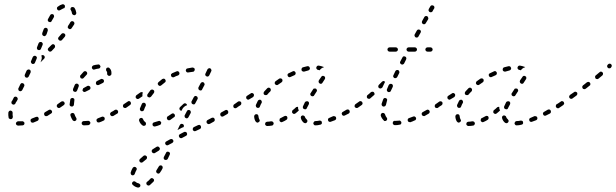

<svg xmlns="http://www.w3.org/2000/svg" viewBox="-20 -571 2875 896"><path d="M86 14Q88 14 89 13Q91 12 92 11Q93 9 94 7Q94 5 94 3Q94 -1 90 -3Q87 -6 83 -5Q76 -5 69 -5Q67 -5 65 -5Q61 -5 58 -2Q55 0 54 5Q54 7 55 8Q55 10 57 12Q58 13 60 14Q62 15 64 15Q66 15 69 15Q77 15 86 14ZM160 -13Q162 -17 160 -20Q159 -22 158 -24Q156 -25 155 -26Q153 -26 151 -26Q149 -26 147 -25Q138 -21 129 -18Q125 -16 123 -13Q122 -9 123 -5Q125 -1 128 1Q132 2 136 1Q145 -3 155 -7Q159 -9 160 -13ZM21 -19Q22 -18 24 -17Q26 -16 28 -15Q30 -15 32 -15Q36 -16 38 -19Q40 -23 40 -27Q38 -34 39 -44Q39 -48 37 -51Q34 -54 30 -55Q26 -55 23 -53Q20 -50 19 -46Q18 -33 20 -23Q20 -21 21 -19ZM223 -47Q224 -51 221 -55Q220 -56 219 -57Q217 -59 215 -59Q213 -60 211 -59Q209 -59 208 -58Q199 -53 191 -48Q187 -46 186 -42Q185 -38 187 -34Q188 -32 189 -31Q191 -30 193 -29Q195 -29 197 -29Q199 -29 201 -30Q209 -35 218 -41Q222 -43 223 -47ZM263 -72Q265 -73 265 -75Q265 -77 265 -79Q264 -81 263 -83Q261 -86 257 -87Q253 -88 249 -85Q246 -83 245 -79Q244 -74 247 -71Q249 -68 253 -67Q257 -66 260 -69H261Q262 -70 263 -72ZM34 -97Q33 -96 33 -94Q33 -92 34 -90Q34 -88 35 -86Q37 -85 39 -84Q42 -82 46 -83Q50 -85 52 -88Q53 -91 54 -93Q57 -96 62 -106Q64 -109 62 -113Q61 -117 57 -119Q56 -120 54 -120Q52 -120 50 -120Q48 -119 46 -118Q45 -117 44 -115Q39 -106 38 -103Q36 -101 34 -97ZM65 -156Q65 -154 66 -152Q66 -150 68 -148Q69 -147 71 -146Q74 -144 78 -146Q82 -147 84 -151L93 -169Q94 -171 94 -173Q94 -175 93 -177Q92 -178 91 -180Q90 -181 88 -182Q84 -184 80 -183Q77 -181 75 -178L66 -159Q65 -158 65 -156ZM95 -219Q95 -217 96 -215Q96 -213 98 -212Q99 -210 101 -209Q105 -208 109 -209Q112 -211 114 -214L123 -233Q123 -234 123 -236Q124 -238 123 -240Q122 -242 121 -244Q119 -245 118 -246Q114 -248 110 -246Q106 -245 104 -241L96 -223Q95 -221 95 -219ZM124 -283Q124 -281 125 -279Q126 -277 127 -276Q128 -274 130 -273Q134 -272 138 -273Q142 -275 143 -278L151 -297Q152 -299 152 -301Q152 -303 152 -304Q151 -306 149 -308Q148 -309 146 -310Q143 -312 139 -310Q135 -309 133 -305L125 -286Q124 -285 124 -283ZM188 -308Q189 -306 189 -304Q189 -302 188 -300Q187 -298 186 -297L172 -283Q171 -282 170 -281Q170 -281 169 -280L172 -288Q174 -293 175 -300Q175 -306 173 -312Q176 -314 179 -314Q183 -314 186 -311Q187 -310 188 -308ZM237 -355Q237 -359 234 -362Q231 -365 227 -365Q223 -364 220 -361L206 -347Q203 -344 203 -340Q204 -336 207 -333Q210 -330 214 -330Q218 -330 221 -333L235 -348Q237 -351 237 -355ZM153 -343Q154 -339 158 -338Q160 -337 162 -337Q164 -337 166 -338Q168 -338 169 -340Q170 -341 171 -343L179 -362Q180 -366 179 -369Q177 -373 173 -375Q171 -375 169 -375Q167 -375 166 -375Q164 -374 162 -372Q161 -371 160 -369L153 -351Q151 -347 153 -343ZM285 -407Q285 -411 281 -414Q278 -416 274 -416Q270 -416 267 -413Q261 -406 254 -398Q251 -395 251 -391Q252 -386 255 -384Q258 -381 262 -381Q266 -381 269 -384Q276 -392 282 -399Q285 -403 285 -407ZM178 -419 177 -415Q176 -411 178 -408Q180 -404 184 -403Q186 -402 188 -402Q190 -403 191 -404Q193 -404 194 -406Q196 -407 196 -409L198 -413Q200 -421 203 -428Q203 -430 203 -432Q203 -434 202 -436Q201 -438 200 -439Q198 -440 196 -441Q192 -442 189 -440Q185 -439 184 -435Q181 -427 178 -419ZM327 -465Q325 -469 322 -471Q318 -473 314 -472Q310 -470 308 -467Q304 -459 298 -451Q296 -447 296 -443Q297 -439 301 -437Q304 -434 308 -435Q312 -436 314 -439Q321 -449 326 -457Q328 -461 327 -465ZM203 -475Q204 -471 208 -469Q210 -468 212 -468Q214 -467 216 -468Q217 -469 219 -470Q221 -471 221 -473Q226 -482 231 -490Q232 -491 232 -493Q233 -495 232 -497Q232 -499 231 -501Q229 -503 228 -504Q224 -506 220 -505Q216 -504 214 -500Q209 -492 204 -482Q202 -478 203 -475ZM320 -538Q316 -539 313 -537Q309 -534 309 -530Q308 -526 311 -523Q315 -517 316 -508Q317 -504 321 -502Q324 -500 328 -500Q332 -501 334 -504Q337 -508 336 -512Q334 -525 327 -535Q324 -538 320 -538ZM246 -534Q245 -530 247 -527Q250 -523 254 -522Q258 -522 261 -524Q269 -529 276 -532Q278 -532 280 -533Q281 -535 282 -536Q283 -538 283 -540Q283 -542 283 -544Q282 -548 278 -550Q274 -552 271 -551Q260 -548 250 -540Q246 -538 246 -534Z M393 13Q397 12 399 9Q402 6 402 1Q401 -1 400 -2Q399 -4 398 -5Q396 -6 394 -7Q392 -7 390 -7Q381 -6 373 -6H371Q367 -6 364 -3Q361 0 361 4Q361 6 362 8Q363 10 364 11Q366 12 367 13Q369 14 371 14H373Q382 14 393 13ZM468 -13Q470 -17 468 -21Q468 -23 466 -24Q465 -25 463 -26Q461 -27 459 -27Q457 -27 455 -26Q446 -22 437 -19Q435 -18 434 -17Q432 -16 431 -14Q430 -12 430 -10Q430 -8 431 -6Q432 -2 436 0Q440 1 444 0Q453 -3 463 -8Q467 -9 468 -13ZM326 -6Q330 -5 333 -8Q335 -9 336 -11Q337 -13 337 -14Q337 -16 337 -18Q336 -20 335 -22Q331 -28 328 -37Q327 -41 323 -43Q319 -45 315 -43Q311 -42 309 -39Q308 -35 309 -31Q313 -19 319 -10Q322 -7 326 -6ZM530 -43Q531 -45 531 -47Q532 -49 531 -51Q531 -53 530 -54Q528 -58 524 -59Q520 -60 516 -58Q508 -52 499 -48Q496 -46 494 -42Q493 -38 495 -34Q496 -32 498 -31Q499 -30 501 -29Q503 -29 505 -29Q507 -29 509 -30Q518 -35 527 -41Q528 -42 530 -43ZM572 -72Q574 -73 574 -75Q574 -77 574 -79Q573 -81 572 -83Q570 -86 566 -87Q562 -88 558 -85Q556 -84 555 -82Q554 -80 554 -78Q553 -76 554 -75Q554 -73 555 -71Q558 -68 562 -67Q566 -66 569 -69H570Q571 -70 572 -72ZM282 -87Q282 -91 280 -94Q279 -96 277 -97Q275 -98 274 -98Q272 -99 270 -98Q268 -98 266 -97L249 -85Q246 -83 245 -79Q244 -75 247 -71Q248 -70 250 -69Q251 -68 253 -67Q255 -67 257 -67Q259 -68 261 -69L277 -80Q281 -83 282 -87ZM307 -77Q310 -74 314 -74Q316 -74 318 -74Q320 -75 321 -76Q323 -77 324 -79Q325 -81 325 -83Q326 -92 327 -102Q328 -106 326 -110Q323 -113 319 -114Q315 -114 312 -112Q308 -110 308 -106Q306 -95 305 -85Q304 -80 307 -77ZM388 -170Q392 -172 395 -170Q399 -169 401 -166Q403 -162 402 -158Q401 -154 397 -152Q388 -147 379 -143Q376 -141 372 -142Q368 -143 366 -147Q365 -148 365 -149Q365 -150 365 -151Q366 -154 368 -158Q368 -158 368 -159Q369 -159 369 -160Q369 -160 370 -160Q379 -165 388 -170ZM321 -148Q323 -144 327 -143Q331 -141 335 -143Q338 -145 340 -149Q343 -158 347 -167Q348 -169 348 -171Q348 -173 347 -175Q347 -176 345 -178Q344 -179 342 -180Q338 -182 334 -180Q331 -179 329 -175Q325 -166 321 -156Q320 -152 321 -148ZM465 -190Q466 -194 464 -198Q462 -201 458 -202Q454 -204 451 -202Q444 -198 433 -193Q429 -191 428 -187Q427 -183 428 -179Q430 -175 434 -174Q438 -173 442 -175Q453 -180 460 -184Q464 -186 465 -190ZM354 -217Q353 -215 354 -213Q354 -211 355 -209Q356 -207 357 -206Q361 -204 365 -204Q369 -205 371 -208Q378 -216 384 -222Q387 -225 387 -229Q387 -233 384 -236Q381 -239 377 -239Q373 -239 370 -236Q363 -229 356 -220Q354 -219 354 -217ZM498 -243Q496 -248 492 -252Q490 -255 486 -256Q481 -256 478 -254Q475 -251 475 -247Q474 -243 477 -239Q480 -236 480 -232Q480 -230 480 -228Q479 -224 482 -221Q484 -218 488 -217Q492 -216 496 -219Q499 -221 500 -225Q500 -229 500 -232Q500 -238 498 -243ZM410 -261Q408 -257 409 -253Q411 -249 414 -247Q418 -245 422 -247Q431 -250 440 -251Q444 -251 446 -254Q449 -257 449 -262Q448 -264 447 -265Q446 -267 445 -268Q443 -270 441 -270Q440 -271 438 -270Q426 -269 416 -266Q412 -264 410 -261Z M606 275Q602 275 599 278Q596 281 596 286Q597 290 600 292Q609 301 622 304Q626 305 630 303Q634 301 635 297Q635 295 635 293Q635 291 634 290Q633 288 631 287Q630 286 628 285Q618 283 613 278Q610 275 606 275ZM664 280Q663 282 663 284Q663 286 663 287Q664 289 665 291Q668 294 672 295Q676 295 679 293Q687 286 696 277Q697 276 698 274Q699 272 699 270Q698 268 698 266Q697 264 695 263Q692 260 688 260Q684 260 681 264Q674 272 667 277Q665 278 664 280ZM618 215Q616 211 613 209Q611 208 609 208Q607 207 605 208Q603 209 602 210Q600 211 599 213Q593 223 590 234Q589 236 590 238Q590 240 591 242Q592 244 593 245Q595 246 597 247Q601 248 604 246Q608 244 609 240Q612 231 617 222Q619 219 618 215ZM709 231Q710 235 713 237Q717 240 721 239Q725 238 727 234Q733 226 738 216Q740 212 739 208Q738 204 735 202Q731 200 727 201Q723 202 721 206Q716 215 710 224Q708 227 709 231ZM666 165Q667 161 664 158Q661 155 657 154Q653 154 650 156Q641 164 633 171Q632 172 631 174Q630 176 630 178Q630 180 631 182Q632 183 633 185Q636 188 640 188Q644 188 647 185Q654 179 663 172Q666 169 666 165ZM744 169Q746 173 749 175Q753 176 757 175Q761 174 763 170L772 151Q774 147 773 143Q772 140 768 138Q764 136 760 137Q756 138 755 142L745 161Q743 165 744 169ZM724 129Q725 127 726 125Q726 123 726 121Q726 119 724 118Q722 114 718 113Q714 112 711 114Q701 120 692 126Q689 128 688 132Q687 136 690 140Q692 143 696 144Q700 145 703 143Q712 137 721 132Q723 130 724 129ZM789 90Q790 86 788 83Q786 79 782 78Q778 77 774 79L756 89Q752 91 751 95Q750 99 752 102Q754 106 758 107Q761 108 765 106L784 96Q787 94 789 90ZM853 57Q854 53 852 50Q852 48 850 47Q849 45 847 45Q845 44 843 44Q841 44 839 45L820 55Q818 56 817 57Q816 59 815 61Q814 63 815 65Q815 67 816 68Q817 70 818 71Q820 73 821 73Q823 74 825 74Q827 74 829 73L848 63Q852 61 853 57ZM918 25Q919 21 917 17Q916 15 915 14Q913 13 911 12Q910 11 908 12Q906 12 904 13L885 22Q881 24 880 28Q879 32 880 36Q882 39 886 41Q890 42 894 40L913 31Q917 29 918 25ZM810 32 819 13Q820 11 822 9Q823 8 825 7Q827 7 829 7Q831 7 833 8Q837 10 838 14Q839 18 837 21V22Q833 23 829 25L810 35Q809 35 809 35Q809 34 809 33Q810 32 810 32ZM731 7Q733 3 732 -1Q731 -2 729 -4Q728 -5 726 -6Q724 -7 723 -7Q721 -7 719 -6Q708 -3 699 0Q695 1 693 4Q691 8 692 12Q692 14 693 15Q695 17 696 18Q698 19 700 19Q702 20 704 19Q714 17 726 12Q730 11 731 7ZM649 16Q651 17 653 16Q655 16 657 15Q658 14 660 12Q661 10 661 8Q662 6 661 5Q661 3 660 1Q659 -1 657 -2Q651 -6 648 -14Q647 -18 643 -20Q639 -22 636 -20Q634 -20 632 -18Q631 -17 630 -15Q629 -14 629 -12Q629 -10 629 -8Q634 7 646 15Q647 16 649 16ZM982 -9Q983 -13 981 -17Q980 -18 979 -20Q977 -21 975 -22Q974 -22 972 -22Q970 -22 968 -21L949 -11Q945 -9 944 -5Q943 -1 945 3Q946 5 948 6Q949 7 951 8Q953 8 955 8Q957 8 959 7L977 -3Q981 -5 982 -9ZM795 -26Q796 -28 796 -30Q797 -32 796 -34Q796 -36 795 -37Q792 -41 788 -42Q784 -42 781 -40Q772 -34 763 -28Q762 -27 760 -26Q759 -24 759 -22Q758 -20 759 -18Q759 -16 760 -15Q762 -11 766 -10Q770 -9 774 -11Q783 -17 792 -24Q794 -25 795 -26ZM841 -30Q841 -28 842 -26Q842 -24 844 -22Q845 -21 847 -20Q850 -18 854 -19Q858 -21 860 -25L870 -44Q871 -47 870 -51Q869 -55 865 -57Q861 -59 857 -57Q853 -56 852 -52L842 -33Q841 -32 841 -30ZM1044 -42Q1045 -44 1045 -46Q1046 -48 1045 -50Q1045 -51 1044 -53Q1042 -57 1038 -58Q1034 -59 1030 -56Q1022 -51 1012 -46Q1009 -44 1008 -40Q1007 -36 1009 -32Q1010 -30 1011 -29Q1013 -28 1015 -27Q1017 -27 1019 -27Q1021 -27 1022 -28Q1032 -34 1041 -39Q1042 -40 1044 -42ZM634 -57Q636 -53 640 -52Q644 -51 647 -53Q651 -54 652 -58Q655 -68 660 -77Q662 -81 660 -85Q659 -89 655 -91Q651 -92 647 -91Q644 -90 642 -86Q637 -75 633 -65Q632 -61 634 -57ZM839 -72Q844 -77 850 -79Q851 -79 853 -80Q853 -81 852 -83Q851 -85 850 -86Q847 -89 843 -89Q839 -89 836 -86Q828 -78 820 -71Q819 -70 818 -68Q817 -66 817 -64Q817 -62 818 -61Q818 -59 820 -57Q821 -56 823 -55Q825 -54 827 -54Q827 -54 827 -54Q827 -54 827 -54L831 -62Q834 -68 839 -72ZM1088 -72Q1090 -73 1090 -75Q1090 -77 1090 -79Q1089 -81 1088 -83Q1086 -86 1082 -87Q1078 -88 1074 -85L1073 -84Q1069 -82 1069 -78Q1068 -74 1070 -70Q1071 -69 1073 -67Q1075 -66 1077 -66Q1079 -66 1081 -66Q1083 -67 1084 -68L1086 -69Q1087 -70 1088 -72ZM591 -87Q592 -92 589 -95Q588 -97 587 -98Q585 -99 583 -99Q581 -99 579 -99Q577 -98 576 -97L558 -85Q555 -83 554 -79Q553 -75 556 -71Q558 -68 562 -67Q566 -66 570 -69L587 -81Q590 -83 591 -87ZM873 -95Q873 -93 874 -91Q874 -89 876 -87Q877 -86 879 -85Q883 -83 887 -84Q890 -86 892 -90L902 -109Q903 -110 903 -112Q903 -114 902 -116Q902 -118 900 -120Q899 -121 897 -122Q893 -124 890 -123Q886 -121 884 -117L874 -98Q873 -97 873 -95ZM621 -109Q617 -110 615 -113Q612 -116 613 -120Q614 -125 617 -127L634 -139Q636 -140 638 -141Q640 -141 642 -141Q643 -141 645 -140Q646 -139 647 -139Q646 -136 645 -134Q644 -128 645 -122L629 -111Q625 -108 621 -109ZM667 -128Q667 -127 667 -125Q667 -123 668 -121Q669 -119 671 -118Q673 -117 675 -117Q677 -116 679 -116Q681 -117 682 -118Q684 -119 685 -120Q691 -129 698 -137Q700 -140 700 -144Q700 -149 696 -151Q693 -154 689 -153Q685 -153 682 -150Q675 -141 669 -132Q668 -130 667 -128ZM906 -156Q907 -152 911 -150Q915 -148 919 -149Q923 -151 924 -155L934 -174Q936 -177 934 -181Q933 -185 929 -187Q926 -189 922 -187Q918 -186 916 -182L906 -163Q905 -160 906 -156ZM716 -181Q716 -177 719 -174Q721 -171 725 -170Q730 -170 733 -173Q741 -180 749 -186Q753 -188 753 -192Q754 -196 751 -200Q749 -203 745 -204Q741 -204 737 -202Q728 -195 720 -188Q717 -185 716 -181ZM778 -224Q777 -220 779 -216Q779 -214 781 -213Q782 -211 784 -211Q786 -210 788 -210Q790 -210 792 -211Q801 -216 811 -219Q815 -221 817 -225Q818 -228 817 -232Q815 -236 812 -238Q808 -240 804 -238Q794 -234 783 -229Q780 -227 778 -224ZM938 -221Q939 -217 943 -215Q947 -213 951 -214Q955 -216 957 -220L966 -239Q968 -242 966 -246Q965 -250 961 -252Q958 -254 954 -252Q950 -251 948 -247L939 -228Q937 -225 938 -221ZM849 -248Q847 -245 847 -241Q848 -239 849 -237Q850 -235 852 -234Q853 -233 855 -233Q857 -232 859 -233Q869 -235 880 -236Q882 -236 884 -237Q885 -238 887 -240Q888 -241 888 -243Q889 -245 889 -247Q889 -249 888 -251Q887 -252 885 -254Q883 -255 882 -255Q880 -256 878 -256Q866 -254 856 -252Q851 -252 849 -248Z M1252 14Q1254 13 1255 11Q1256 9 1257 7Q1257 5 1257 4Q1256 -1 1253 -3Q1249 -5 1245 -5Q1236 -3 1227 -3Q1225 -3 1223 -2Q1221 -1 1220 0Q1218 2 1218 4Q1217 5 1217 7Q1217 12 1220 14Q1223 17 1227 17Q1238 17 1249 15Q1251 15 1252 14ZM1481 7Q1483 4 1482 0Q1482 -2 1481 -4Q1480 -6 1478 -7Q1476 -8 1474 -8Q1472 -9 1470 -8Q1460 -6 1452 -6Q1450 -6 1448 -5Q1446 -4 1445 -2Q1444 -1 1443 1Q1442 3 1442 5Q1443 9 1446 12Q1449 15 1453 14Q1463 14 1474 11Q1478 11 1481 7ZM1406 4Q1410 3 1412 0Q1414 -2 1414 -4Q1415 -5 1415 -7Q1414 -9 1413 -11Q1412 -13 1411 -14Q1405 -19 1403 -25Q1403 -27 1401 -29Q1400 -30 1398 -31Q1397 -32 1395 -32Q1393 -33 1391 -32Q1387 -31 1385 -28Q1383 -24 1384 -20Q1387 -7 1398 2Q1402 4 1406 4ZM1180 1Q1184 2 1187 -1Q1189 -2 1190 -3Q1191 -5 1192 -7Q1192 -9 1192 -11Q1191 -13 1190 -14Q1187 -20 1186 -29Q1186 -31 1185 -33Q1184 -35 1183 -36Q1181 -37 1179 -38Q1178 -38 1176 -38Q1171 -38 1169 -35Q1166 -32 1166 -27Q1167 -13 1173 -4Q1176 0 1180 1ZM1321 -18Q1322 -22 1320 -26Q1319 -27 1318 -29Q1316 -30 1314 -30Q1312 -31 1310 -30Q1308 -30 1307 -29Q1298 -24 1290 -20Q1288 -19 1286 -18Q1285 -16 1285 -14Q1284 -12 1284 -10Q1284 -8 1285 -6Q1287 -3 1291 -1Q1295 0 1298 -2Q1308 -6 1317 -12Q1320 -14 1321 -18ZM1548 -15Q1550 -19 1548 -23Q1548 -25 1546 -26Q1545 -28 1543 -28Q1541 -29 1539 -29Q1537 -29 1535 -29Q1526 -25 1517 -21Q1513 -20 1511 -16Q1510 -12 1511 -9Q1512 -7 1513 -5Q1514 -4 1516 -3Q1518 -2 1520 -2Q1522 -2 1524 -3Q1533 -6 1543 -10Q1547 -12 1548 -15ZM1610 -44Q1611 -45 1612 -47Q1612 -49 1612 -51Q1612 -53 1611 -55Q1609 -59 1605 -60Q1601 -61 1597 -59Q1589 -54 1580 -49Q1578 -48 1577 -47Q1576 -45 1575 -43Q1574 -42 1575 -40Q1575 -38 1576 -36Q1578 -32 1582 -31Q1585 -30 1589 -32Q1598 -36 1607 -41Q1609 -42 1610 -44ZM1359 -42Q1357 -40 1355 -40Q1353 -39 1351 -39Q1350 -40 1348 -41Q1346 -42 1345 -43Q1342 -46 1343 -50Q1343 -55 1346 -57Q1354 -63 1361 -70Q1363 -72 1366 -72Q1368 -73 1371 -72Q1370 -65 1373 -59Q1373 -57 1375 -55Q1375 -55 1375 -55Q1375 -55 1374 -55Q1367 -48 1359 -42ZM1393 -71Q1393 -69 1394 -67Q1394 -65 1396 -64Q1397 -63 1399 -62Q1401 -61 1403 -61Q1405 -61 1407 -61Q1408 -62 1410 -63Q1411 -65 1412 -67Q1416 -75 1421 -84Q1422 -86 1422 -88Q1422 -90 1422 -92Q1421 -93 1420 -95Q1419 -97 1417 -98Q1413 -99 1409 -98Q1405 -97 1403 -94Q1398 -84 1394 -75Q1393 -73 1393 -71ZM1655 -75Q1656 -79 1653 -83Q1651 -86 1647 -87Q1643 -88 1639 -85Q1635 -82 1635 -78Q1634 -74 1636 -71Q1639 -68 1643 -67Q1647 -66 1650 -69H1651Q1654 -71 1655 -75ZM1091 -73 1102 -80Q1106 -83 1106 -87Q1107 -91 1105 -94Q1104 -96 1102 -97Q1100 -98 1098 -98Q1096 -99 1094 -98Q1093 -98 1091 -97L1080 -89L1074 -85Q1071 -83 1070 -79Q1069 -75 1072 -71Q1074 -68 1078 -67Q1082 -66 1086 -69ZM1175 -73Q1177 -69 1180 -68Q1184 -67 1188 -68Q1192 -70 1193 -74Q1196 -83 1201 -91Q1203 -95 1201 -99Q1200 -103 1196 -105Q1193 -107 1189 -105Q1185 -104 1183 -100Q1178 -91 1174 -81Q1173 -77 1175 -73ZM1165 -125Q1166 -129 1164 -132Q1163 -134 1161 -135Q1159 -136 1157 -137Q1156 -137 1154 -137Q1152 -136 1150 -135L1133 -124Q1129 -122 1129 -118Q1128 -114 1130 -111Q1131 -109 1133 -108Q1134 -107 1136 -106Q1138 -106 1140 -106Q1142 -107 1144 -108L1161 -118Q1164 -121 1165 -125ZM1428 -130Q1429 -125 1433 -123Q1434 -122 1436 -122Q1438 -121 1440 -122Q1442 -122 1444 -123Q1445 -124 1446 -126L1457 -143Q1460 -146 1459 -150Q1458 -154 1455 -157Q1453 -158 1451 -158Q1449 -158 1447 -158Q1445 -158 1443 -157Q1442 -155 1441 -154L1430 -137Q1427 -134 1428 -130ZM1210 -136Q1210 -132 1213 -129Q1217 -127 1221 -127Q1225 -127 1228 -130Q1234 -138 1241 -144Q1244 -147 1244 -152Q1244 -156 1241 -159Q1238 -162 1234 -162Q1230 -162 1227 -159Q1219 -151 1213 -144Q1210 -140 1210 -136ZM1262 -185Q1261 -181 1264 -178Q1266 -175 1270 -174Q1275 -173 1278 -176Q1286 -182 1294 -187Q1297 -189 1298 -193Q1299 -197 1297 -201Q1295 -204 1291 -205Q1286 -206 1283 -204Q1274 -198 1266 -192Q1263 -190 1262 -185ZM1467 -188Q1468 -184 1471 -182Q1475 -179 1479 -180Q1483 -181 1485 -185Q1491 -194 1496 -202Q1497 -203 1497 -205Q1498 -207 1497 -209Q1497 -211 1496 -213Q1495 -214 1493 -215Q1489 -218 1485 -217Q1481 -216 1479 -212Q1474 -205 1468 -196Q1466 -192 1467 -188ZM1322 -224Q1321 -220 1323 -216Q1325 -212 1329 -211Q1333 -210 1336 -212Q1345 -216 1354 -220Q1356 -221 1357 -222Q1359 -224 1359 -226Q1360 -228 1360 -230Q1360 -232 1359 -233Q1357 -237 1353 -239Q1350 -240 1346 -238Q1336 -234 1327 -229Q1324 -228 1322 -224ZM1390 -255Q1389 -253 1388 -252Q1387 -250 1387 -248Q1387 -246 1387 -244Q1388 -240 1392 -238Q1396 -236 1400 -237Q1409 -240 1418 -242Q1422 -243 1425 -247Q1427 -250 1426 -254Q1425 -256 1424 -258Q1423 -260 1421 -261Q1420 -262 1418 -262Q1416 -262 1414 -262Q1404 -260 1394 -257Q1392 -256 1390 -255ZM1458 -249Q1455 -252 1456 -256Q1457 -260 1460 -263Q1463 -265 1467 -265Q1479 -263 1489 -259Q1489 -259 1490 -259Q1491 -258 1492 -257Q1491 -257 1491 -257Q1484 -255 1479 -251Q1475 -248 1472 -243Q1468 -244 1464 -245Q1460 -245 1458 -249Z M1844 11Q1849 11 1851 8Q1854 4 1853 0Q1853 -2 1852 -3Q1851 -5 1849 -6Q1848 -8 1846 -8Q1844 -9 1842 -8Q1834 -7 1827 -7Q1825 -7 1823 -7Q1819 -8 1816 -5Q1813 -2 1813 2Q1813 4 1813 6Q1814 8 1815 9Q1817 11 1818 12Q1820 12 1822 13Q1825 13 1827 13Q1835 13 1844 11ZM1919 -11Q1920 -12 1921 -14Q1922 -16 1922 -18Q1922 -20 1921 -22Q1919 -25 1916 -27Q1912 -29 1908 -27Q1898 -23 1889 -20Q1885 -19 1883 -15Q1882 -11 1883 -7Q1884 -5 1885 -4Q1886 -2 1888 -2Q1890 -1 1892 -1Q1894 0 1896 -1Q1905 -4 1915 -9Q1917 -9 1919 -11ZM1776 -6Q1781 -6 1784 -9Q1785 -10 1786 -12Q1787 -14 1787 -16Q1787 -18 1786 -20Q1786 -21 1784 -23Q1779 -29 1777 -37Q1776 -39 1775 -40Q1774 -42 1772 -43Q1770 -44 1768 -44Q1766 -44 1764 -44Q1762 -43 1761 -42Q1759 -41 1758 -39Q1757 -37 1757 -35Q1757 -33 1757 -31Q1761 -19 1770 -10Q1772 -6 1776 -6ZM1985 -47Q1986 -51 1984 -54Q1983 -56 1982 -57Q1980 -58 1978 -59Q1976 -60 1974 -59Q1972 -59 1971 -58Q1962 -53 1953 -48Q1949 -46 1948 -42Q1947 -38 1949 -35Q1950 -33 1951 -32Q1953 -30 1955 -30Q1957 -29 1959 -29Q1961 -30 1962 -30Q1971 -35 1981 -41Q1984 -43 1985 -47ZM2029 -75Q2030 -79 2027 -83Q2026 -84 2024 -85Q2023 -87 2021 -87Q2019 -87 2017 -87Q2015 -86 2013 -85Q2009 -82 2009 -78Q2008 -74 2010 -71Q2011 -69 2013 -68Q2015 -67 2017 -67Q2019 -66 2021 -67Q2022 -67 2024 -68L2025 -69Q2028 -71 2029 -75ZM1672 -87Q1672 -92 1670 -95Q1668 -98 1663 -99Q1659 -100 1656 -97Q1648 -91 1639 -85Q1636 -83 1635 -79Q1634 -75 1637 -71Q1638 -70 1640 -69Q1641 -68 1643 -67Q1645 -67 1647 -67Q1649 -68 1651 -69Q1660 -75 1668 -81Q1671 -83 1672 -87ZM1762 -79Q1764 -75 1768 -74Q1770 -74 1772 -74Q1774 -74 1776 -75Q1778 -76 1779 -78Q1780 -80 1781 -81Q1783 -90 1786 -101Q1787 -103 1787 -105Q1787 -107 1786 -108Q1785 -110 1784 -111Q1782 -113 1780 -113Q1776 -115 1773 -113Q1769 -111 1768 -107Q1764 -96 1761 -87Q1760 -83 1762 -79ZM1728 -132Q1728 -137 1725 -140Q1723 -143 1719 -143Q1714 -143 1711 -141Q1704 -134 1696 -128Q1694 -126 1693 -125Q1692 -123 1692 -121Q1692 -119 1692 -117Q1693 -115 1694 -113Q1697 -110 1701 -110Q1705 -109 1708 -112Q1717 -119 1724 -126Q1728 -128 1728 -132ZM1786 -147Q1787 -144 1791 -142Q1795 -140 1799 -142Q1803 -143 1804 -147Q1808 -156 1813 -166Q1814 -170 1813 -174Q1811 -178 1808 -179Q1804 -181 1800 -179Q1796 -178 1794 -174Q1790 -164 1786 -155Q1784 -151 1786 -147ZM1777 -189Q1777 -189 1776 -189Q1776 -190 1776 -190Q1773 -193 1769 -193Q1765 -192 1762 -189Q1755 -182 1748 -175Q1746 -173 1746 -171Q1745 -170 1745 -168Q1745 -166 1746 -164Q1746 -162 1748 -161Q1751 -158 1755 -158Q1759 -158 1762 -161Q1764 -162 1765 -164Q1769 -173 1774 -183Q1775 -186 1777 -189ZM1815 -213Q1817 -209 1820 -207Q1824 -205 1828 -207Q1832 -208 1834 -212L1843 -230Q1845 -234 1843 -238Q1842 -242 1838 -244Q1835 -245 1831 -244Q1827 -243 1825 -239L1816 -220Q1814 -217 1815 -213ZM1847 -277Q1849 -273 1852 -271Q1854 -270 1856 -270Q1858 -270 1860 -270Q1862 -271 1863 -272Q1865 -273 1866 -275L1875 -293Q1877 -297 1876 -301Q1875 -305 1871 -307Q1869 -308 1867 -308Q1865 -308 1863 -308Q1861 -307 1860 -306Q1858 -304 1858 -303L1848 -284Q1846 -281 1847 -277ZM1834 -333Q1837 -336 1837 -340Q1837 -344 1834 -347Q1831 -350 1827 -350H1798Q1794 -350 1791 -347Q1788 -344 1788 -340Q1788 -336 1791 -333Q1794 -330 1798 -330H1827Q1831 -330 1834 -333ZM1923 -333Q1926 -336 1926 -340Q1926 -344 1923 -347Q1920 -350 1916 -350H1887Q1883 -350 1880 -347Q1877 -344 1877 -340Q1877 -336 1880 -333Q1883 -330 1887 -330H1916Q1920 -330 1923 -333ZM1996 -333Q1999 -336 1999 -340Q1999 -344 1996 -347Q1993 -350 1989 -350H1975Q1971 -350 1968 -347Q1965 -344 1965 -340Q1965 -336 1968 -333Q1971 -330 1975 -330H1989Q1993 -330 1996 -333ZM1915 -403Q1916 -399 1919 -397Q1923 -395 1927 -396Q1931 -397 1933 -401L1943 -419Q1945 -422 1944 -426Q1943 -430 1939 -432Q1935 -434 1931 -433Q1927 -432 1925 -428L1915 -410Q1913 -407 1915 -403ZM1949 -465Q1950 -461 1954 -459Q1957 -457 1961 -458Q1965 -459 1967 -463L1978 -481Q1980 -485 1978 -489Q1977 -493 1974 -495Q1970 -497 1966 -496Q1962 -495 1960 -491L1950 -473Q1948 -469 1949 -465ZM2002 -525Q2002 -525 2002 -525L2006 -531Q2008 -535 2007 -539Q2006 -543 2002 -545Q1998 -547 1994 -546Q1990 -545 1988 -541L1981 -529Q1980 -527 1980 -525Q1980 -523 1980 -521Q1981 -519 1982 -518Q1983 -516 1985 -515Q1989 -513 1993 -514Q1997 -515 1999 -519L2002 -525Q2002 -525 2002 -525Z M2191 14Q2193 13 2194 11Q2195 9 2196 7Q2196 5 2196 4Q2195 -1 2192 -3Q2188 -5 2184 -5Q2175 -3 2166 -3Q2164 -3 2162 -2Q2160 -1 2159 0Q2157 2 2157 4Q2156 5 2156 7Q2156 12 2159 14Q2162 17 2166 17Q2177 17 2188 15Q2190 15 2191 14ZM2420 7Q2422 4 2421 0Q2421 -2 2420 -4Q2419 -6 2417 -7Q2415 -8 2413 -8Q2411 -9 2409 -8Q2399 -6 2391 -6Q2389 -6 2387 -5Q2385 -4 2384 -2Q2383 -1 2382 1Q2381 3 2381 5Q2382 9 2385 12Q2388 15 2392 14Q2402 14 2413 11Q2417 11 2420 7ZM2345 4Q2349 3 2351 0Q2353 -2 2353 -4Q2354 -5 2354 -7Q2353 -9 2352 -11Q2351 -13 2350 -14Q2344 -19 2342 -25Q2342 -27 2340 -29Q2339 -30 2337 -31Q2336 -32 2334 -32Q2332 -33 2330 -32Q2326 -31 2324 -28Q2322 -24 2323 -20Q2326 -7 2337 2Q2341 4 2345 4ZM2119 1Q2123 2 2126 -1Q2128 -2 2129 -3Q2130 -5 2131 -7Q2131 -9 2131 -11Q2130 -13 2129 -14Q2126 -20 2125 -29Q2125 -31 2124 -33Q2123 -35 2122 -36Q2120 -37 2118 -38Q2117 -38 2115 -38Q2110 -38 2108 -35Q2105 -32 2105 -27Q2106 -13 2112 -4Q2115 0 2119 1ZM2260 -18Q2261 -22 2259 -26Q2258 -27 2257 -29Q2255 -30 2253 -30Q2251 -31 2249 -30Q2247 -30 2246 -29Q2237 -24 2229 -20Q2227 -19 2225 -18Q2224 -16 2224 -14Q2223 -12 2223 -10Q2223 -8 2224 -6Q2226 -3 2230 -1Q2234 0 2237 -2Q2247 -6 2256 -12Q2259 -14 2260 -18ZM2487 -15Q2489 -19 2487 -23Q2487 -25 2485 -26Q2484 -28 2482 -28Q2480 -29 2478 -29Q2476 -29 2474 -29Q2465 -25 2456 -21Q2452 -20 2450 -16Q2449 -12 2450 -9Q2451 -7 2452 -5Q2453 -4 2455 -3Q2457 -2 2459 -2Q2461 -2 2463 -3Q2472 -6 2482 -10Q2486 -12 2487 -15ZM2549 -44Q2550 -45 2551 -47Q2551 -49 2551 -51Q2551 -53 2550 -55Q2548 -59 2544 -60Q2540 -61 2536 -59Q2528 -54 2519 -49Q2517 -48 2516 -47Q2515 -45 2514 -43Q2513 -42 2514 -40Q2514 -38 2515 -36Q2517 -32 2521 -31Q2524 -30 2528 -32Q2537 -36 2546 -41Q2548 -42 2549 -44ZM2298 -42Q2296 -40 2294 -40Q2292 -39 2290 -39Q2289 -40 2287 -41Q2285 -42 2284 -43Q2281 -46 2282 -50Q2282 -55 2285 -57Q2293 -63 2300 -70Q2302 -72 2305 -72Q2307 -73 2310 -72Q2309 -65 2312 -59Q2312 -57 2314 -55Q2314 -55 2314 -55Q2314 -55 2313 -55Q2306 -48 2298 -42ZM2332 -71Q2332 -69 2333 -67Q2333 -65 2335 -64Q2336 -63 2338 -62Q2340 -61 2342 -61Q2344 -61 2346 -61Q2347 -62 2349 -63Q2350 -65 2351 -67Q2355 -75 2360 -84Q2361 -86 2361 -88Q2361 -90 2361 -92Q2360 -93 2359 -95Q2358 -97 2356 -98Q2352 -99 2348 -98Q2344 -97 2342 -94Q2337 -84 2333 -75Q2332 -73 2332 -71ZM2594 -75Q2595 -79 2592 -83Q2590 -86 2586 -87Q2582 -88 2578 -85Q2574 -82 2574 -78Q2573 -74 2575 -71Q2578 -68 2582 -67Q2586 -66 2589 -69H2590Q2593 -71 2594 -75ZM2030 -73 2041 -80Q2045 -83 2045 -87Q2046 -91 2044 -94Q2043 -96 2041 -97Q2039 -98 2037 -98Q2035 -99 2033 -98Q2032 -98 2030 -97L2019 -89L2013 -85Q2010 -83 2009 -79Q2008 -75 2011 -71Q2013 -68 2017 -67Q2021 -66 2025 -69ZM2114 -73Q2116 -69 2119 -68Q2123 -67 2127 -68Q2131 -70 2132 -74Q2135 -83 2140 -91Q2142 -95 2140 -99Q2139 -103 2135 -105Q2132 -107 2128 -105Q2124 -104 2122 -100Q2117 -91 2113 -81Q2112 -77 2114 -73ZM2104 -125Q2105 -129 2103 -132Q2102 -134 2100 -135Q2098 -136 2096 -137Q2095 -137 2093 -137Q2091 -136 2089 -135L2072 -124Q2068 -122 2068 -118Q2067 -114 2069 -111Q2070 -109 2072 -108Q2073 -107 2075 -106Q2077 -106 2079 -106Q2081 -107 2083 -108L2100 -118Q2103 -121 2104 -125ZM2367 -130Q2368 -125 2372 -123Q2373 -122 2375 -122Q2377 -121 2379 -122Q2381 -122 2383 -123Q2384 -124 2385 -126L2396 -143Q2399 -146 2398 -150Q2397 -154 2394 -157Q2392 -158 2390 -158Q2388 -158 2386 -158Q2384 -158 2382 -157Q2381 -155 2380 -154L2369 -137Q2366 -134 2367 -130ZM2149 -136Q2149 -132 2152 -129Q2156 -127 2160 -127Q2164 -127 2167 -130Q2173 -138 2180 -144Q2183 -147 2183 -152Q2183 -156 2180 -159Q2177 -162 2173 -162Q2169 -162 2166 -159Q2158 -151 2152 -144Q2149 -140 2149 -136ZM2201 -185Q2200 -181 2203 -178Q2205 -175 2209 -174Q2214 -173 2217 -176Q2225 -182 2233 -187Q2236 -189 2237 -193Q2238 -197 2236 -201Q2234 -204 2230 -205Q2225 -206 2222 -204Q2213 -198 2205 -192Q2202 -190 2201 -185ZM2406 -188Q2407 -184 2410 -182Q2414 -179 2418 -180Q2422 -181 2424 -185Q2430 -194 2435 -202Q2436 -203 2436 -205Q2437 -207 2436 -209Q2436 -211 2435 -213Q2434 -214 2432 -215Q2428 -218 2424 -217Q2420 -216 2418 -212Q2413 -205 2407 -196Q2405 -192 2406 -188ZM2261 -224Q2260 -220 2262 -216Q2264 -212 2268 -211Q2272 -210 2275 -212Q2284 -216 2293 -220Q2295 -221 2296 -222Q2298 -224 2298 -226Q2299 -228 2299 -230Q2299 -232 2298 -233Q2296 -237 2292 -239Q2289 -240 2285 -238Q2275 -234 2266 -229Q2263 -228 2261 -224ZM2329 -255Q2328 -253 2327 -252Q2326 -250 2326 -248Q2326 -246 2326 -244Q2327 -240 2331 -238Q2335 -236 2339 -237Q2348 -240 2357 -242Q2361 -243 2364 -247Q2366 -250 2365 -254Q2364 -256 2363 -258Q2362 -260 2360 -261Q2359 -262 2357 -262Q2355 -262 2353 -262Q2343 -260 2333 -257Q2331 -256 2329 -255ZM2397 -249Q2394 -252 2395 -256Q2396 -260 2399 -263Q2402 -265 2406 -265Q2418 -263 2428 -259Q2428 -259 2429 -259Q2430 -258 2431 -257Q2430 -257 2430 -257Q2423 -255 2418 -251Q2414 -248 2411 -243Q2407 -244 2403 -245Q2399 -245 2397 -249Z M2611 -84Q2612 -85 2613 -87Q2613 -89 2612 -91Q2612 -93 2611 -95Q2608 -98 2604 -99Q2600 -100 2597 -97L2578 -84Q2577 -83 2576 -81Q2574 -79 2574 -77Q2574 -75 2574 -73Q2575 -71 2576 -70Q2577 -68 2579 -67Q2580 -66 2582 -66Q2584 -65 2586 -66Q2588 -66 2590 -68L2609 -81Q2610 -82 2611 -84ZM2674 -132Q2675 -136 2673 -139Q2670 -142 2666 -143Q2662 -144 2659 -141L2640 -128Q2637 -125 2636 -121Q2635 -117 2638 -114Q2639 -112 2641 -111Q2642 -110 2644 -110Q2646 -110 2648 -110Q2650 -110 2652 -112L2670 -125Q2674 -128 2674 -132ZM2716 -159 2731 -171Q2735 -173 2735 -177Q2736 -182 2733 -185Q2731 -188 2727 -189Q2723 -189 2719 -187L2704 -175L2701 -173Q2698 -170 2697 -166Q2697 -162 2699 -159Q2700 -157 2702 -156Q2704 -155 2706 -155Q2708 -155 2710 -155Q2712 -156 2713 -157ZM2794 -226Q2795 -230 2792 -233Q2789 -236 2785 -237Q2781 -237 2778 -234Q2770 -227 2760 -219Q2757 -217 2757 -213Q2757 -209 2759 -205Q2762 -202 2766 -202Q2770 -201 2773 -204Q2783 -212 2791 -219Q2794 -222 2794 -226ZM2835 -264Q2835 -268 2832 -271Q2829 -274 2825 -274Q2821 -274 2818 -271L2816 -269Q2815 -268 2814 -266Q2813 -264 2813 -262Q2813 -260 2814 -259Q2815 -257 2816 -255Q2819 -252 2823 -252Q2828 -252 2831 -255L2832 -257Q2835 -260 2835 -264Z"/></svg>

Font: FRB American Cursive Dashed Light
Style: Italic
Weight: 300
Italic angle: -25°
Version: Version 2.0;Modular Font Editor K font №1